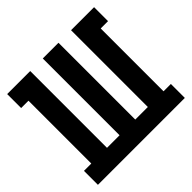

<svg xmlns="http://www.w3.org/2000/svg" viewBox="-139 -649 778 778"><g transform="rotate(-45 250.0 -260.0)"><path d="M1 0V-80H43V-440H1V-520H133V-80H205V-520H295V-80H367V-520H499V-440H457V-80H499V0Z"/></g></svg>

Font: Iosevka Curly Slab Medium
Style: Regular
Weight: 500
Monospace: yes
Designer: Belleve Invis
Foundry: Belleve Invis
Version: Version 22.1.2; ttfautohint (v1.8.4)